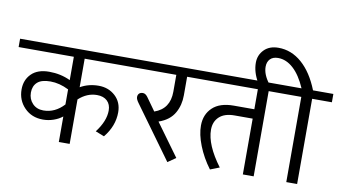

<svg xmlns="http://www.w3.org/2000/svg" viewBox="-100 -1095 2334 1307"><g transform="rotate(10 1067.5 -442.0)"><path d="M225 -193.1Q305.4 -193.1 366.5 -259.4V-363.5Q301.8 -395.9 239.6 -395.9Q177.5 -395.9 149.1 -369.8Q120.8 -343.8 120.8 -298.8Q120.8 -253.8 149.6 -223.5Q178.5 -193.1 225 -193.1ZM441.4 0H366.5V-176.4Q340.7 -155.7 305.6 -143.6Q270.5 -131.4 233.1 -131.4Q154.7 -131.4 104.7 -182.8Q54.6 -234.1 54.6 -308.9Q54.6 -374.6 97.3 -417.1Q140 -459.6 219.7 -459.6Q299.3 -459.6 366.5 -427.7V-589H-15.2V-646.6H812.4V-589H441.4V-391.8Q498.5 -424.2 567.5 -424.2Q636.5 -424.2 683 -381.2Q729.5 -338.2 729.5 -268.5Q729.5 -173.9 662.3 -91.5L601.6 -115.3Q663.8 -196.7 663.8 -269.5Q663.8 -311.4 638.5 -335.7Q613.2 -360 567.7 -360Q499 -360 441.4 -307.4Z M905.5 -407.5 970.2 -317Q1074.8 -353.4 1074.8 -472.2V-589H797.3V-646.6H1264.4V-589H1149.6V-460.6Q1149.6 -392.8 1119.8 -339.7Q1087.5 -281.1 1010.6 -254.8L1172.9 -31.9L1117.8 6.6L856.4 -353.4Q837.7 -378.2 837.7 -393.8Q837.7 -409.5 846.8 -418.6Q855.9 -427.7 873.1 -427.7Q890.3 -427.7 905.5 -407.5Z M1496.5 -450.5H1638.5V-589H1218.9V-646.6H1849.8V-589H1713.3V0H1638.5V-385.7H1513.7Q1444.4 -385.7 1408.2 -352.1Q1372.1 -318.5 1372.1 -262.4Q1372.1 -157.7 1475.7 -19.2L1412 5.6Q1359.5 -64.7 1329.4 -141.1Q1299.3 -217.4 1299.8 -279.6Q1300.3 -355.9 1350.4 -403.2Q1400.4 -450.5 1496.5 -450.5Z M1938.8 0V-589H1819.5V-646.6H1930.2Q1892.8 -733.1 1843.5 -777.8Q1794.2 -822.5 1738.1 -822.5Q1702.2 -822.5 1683 -802.6Q1663.8 -782.6 1663.8 -749.2Q1663.8 -695.1 1709.8 -636H1630.9Q1593.5 -700.7 1593.5 -764.4Q1593.5 -817.5 1629.7 -854.4Q1665.8 -891.3 1728.5 -891.3Q1818 -891.3 1890.5 -827.9Q1963.1 -764.4 2009.6 -646.6H2150.2V-589H2013.7V0Z"/></g></svg>

Font: KhulaRegular
Style: Regular
Weight: 400
Designer: Erin McLaughlin, Steve Matteson
Version: Version 1.001;PS 1.0;hotconv 1.0.72;makeotf.lib2.5.5900; ttf